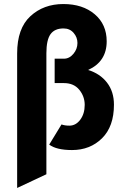

<svg xmlns="http://www.w3.org/2000/svg" viewBox="-20 -732 625 952"><path d="M65 200V-467Q65 -591 130.5 -651.5Q196 -712 294 -712Q390 -712 449.5 -661.5Q509 -611 509 -527Q509 -427 417 -385Q476 -367 510.5 -322.5Q545 -278 545 -213Q545 -105 486 -46.5Q427 12 337 12Q260 12 224 -15L285 -115Q301 -109 324 -109Q356 -109 378 -138.5Q400 -168 400 -212Q400 -254 373 -287Q346 -320 297 -320H251V-441H297Q324 -441 344 -465Q364 -489 364 -519Q364 -547 345 -569Q326 -591 295 -591Q251 -591 230.5 -562.5Q210 -534 210 -468V132Z"/></svg>

Font: Overpass Heavy
Style: Regular
Weight: 900
Designer: Delve Withrington, Thomas Jockin
Foundry: Delve Fonts
Version: Version 3.000;DELV;Overpass